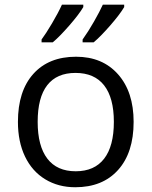

<svg xmlns="http://www.w3.org/2000/svg" viewBox="-20 -786 644 816"><path d="M156.7 -618.2Q174.3 -641.6 201.2 -687Q228 -732.4 243.2 -766.1H334V-755.9Q315.9 -725.1 274.2 -677.2Q232.4 -629.4 204.1 -606H156.7ZM331.1 -618.2Q355 -651.4 379.6 -694.6Q404.3 -737.8 417 -766.1H507.8V-755.9Q489.7 -725.1 448 -677.2Q406.2 -629.4 377.9 -606H331.1ZM547.9 -268.1Q547.9 -137.2 481.9 -63.7Q416 9.8 299.8 9.8Q228 9.8 172.4 -23.9Q116.7 -57.6 86.4 -120.6Q56.2 -183.6 56.2 -268.1Q56.2 -398.9 121.6 -471.9Q187 -544.9 303.2 -544.9Q415.5 -544.9 481.7 -470.2Q547.9 -395.5 547.9 -268.1ZM140.1 -268.1Q140.1 -165.5 181.2 -111.8Q222.2 -58.1 301.8 -58.1Q381.3 -58.1 422.6 -111.6Q463.9 -165 463.9 -268.1Q463.9 -370.1 422.6 -423.1Q381.3 -476.1 300.8 -476.1Q221.2 -476.1 180.7 -423.8Q140.1 -371.6 140.1 -268.1Z"/></svg>

Font: Zoram GWebM
Style: Regular
Weight: 400
Foundry: Ascender Corporation
Version: Version 1.000